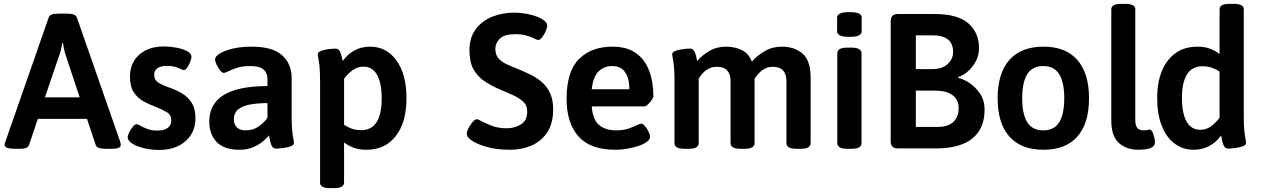

<svg xmlns="http://www.w3.org/2000/svg" viewBox="-20 -773 6567 1000"><path d="M59 2Q4 2 4 -18Q4 -22 5 -26Q6 -30 8 -35L234 -683Q240 -702 285 -702H329Q373 -702 380 -683L606 -35Q609 -25 609 -18Q609 2 561 2H530Q510 2 496.5 -2Q483 -6 479 -17L433 -154H177L131 -17Q127 -7 115.5 -2.5Q104 2 87 2ZM214 -266H395L322 -486Q317 -501 313.5 -517Q310 -533 308 -548H304Q301 -533 298 -517Q295 -501 289 -486Z M808 8Q768 8 730.5 -1Q693 -10 669 -25Q645 -40 645 -58Q645 -68 653 -84Q661 -100 672 -113Q683 -126 692 -126Q698 -126 711.5 -118Q725 -110 747 -101.5Q769 -93 798 -93Q872 -93 872 -147Q872 -175 847.5 -189.5Q823 -204 785 -219Q757 -229 727 -245.5Q697 -262 677 -292Q657 -322 657 -373Q657 -446 705.5 -488.5Q754 -531 833 -531Q864 -531 897.5 -525Q931 -519 954 -507Q977 -495 977 -478Q977 -468 970.5 -451Q964 -434 955 -421Q946 -408 938 -408Q931 -408 908.5 -419Q886 -430 848 -430Q819 -430 801 -418.5Q783 -407 783 -383Q783 -357 803.5 -343.5Q824 -330 864 -316Q896 -305 926.5 -287.5Q957 -270 977.5 -239Q998 -208 998 -157Q998 -84 946.5 -38Q895 8 808 8Z M1226 7Q1148 7 1109 -33Q1070 -73 1070 -140Q1070 -196 1100 -237.5Q1130 -279 1196.5 -301.5Q1263 -324 1373 -325V-363Q1373 -393 1352.5 -411Q1332 -429 1284 -429Q1244 -429 1215.5 -420Q1187 -411 1169.5 -402Q1152 -393 1146 -393Q1137 -393 1126 -407Q1115 -421 1107.5 -437.5Q1100 -454 1100 -463Q1100 -479 1125 -494.5Q1150 -510 1193 -520Q1236 -530 1290 -530Q1400 -530 1449.5 -485Q1499 -440 1499 -367V-166Q1499 -118 1502 -91Q1505 -64 1508 -50Q1511 -36 1511 -28Q1511 -17 1492.5 -10.5Q1474 -4 1451.5 -1.5Q1429 1 1419 1Q1404 1 1397 -10.5Q1390 -22 1387 -38.5Q1384 -55 1381 -68Q1372 -57 1352 -39Q1332 -21 1300.5 -7Q1269 7 1226 7ZM1260 -94Q1297 -94 1326 -113.5Q1355 -133 1373 -160V-236Q1324 -236 1284 -229Q1244 -222 1221 -203.5Q1198 -185 1198 -152Q1198 -126 1213.5 -110Q1229 -94 1260 -94Z M1700 207Q1647 207 1647 178V-355Q1647 -402 1644 -429Q1641 -456 1638 -470Q1635 -484 1635 -491Q1635 -502 1653.5 -508.5Q1672 -515 1694 -517.5Q1716 -520 1726 -520Q1741 -520 1748 -509Q1755 -498 1758.5 -483Q1762 -468 1765 -455Q1789 -490 1825.5 -510Q1862 -530 1907 -530Q1993 -530 2045 -458Q2097 -386 2097 -261Q2097 -136 2041.5 -64.5Q1986 7 1889 7Q1849 7 1821 -4Q1793 -15 1772 -31V178Q1772 207 1719 207ZM1861 -95Q1915 -95 1941.5 -137Q1968 -179 1968 -259Q1968 -340 1944 -383Q1920 -426 1873 -426Q1843 -426 1817.5 -408Q1792 -390 1772 -363V-123Q1790 -111 1812 -103Q1834 -95 1861 -95Z M2637 7Q2565 7 2513.5 -8Q2462 -23 2436 -42Q2411 -59 2411 -76Q2411 -88 2420.5 -106.5Q2430 -125 2442.5 -138.5Q2455 -152 2464 -152Q2468 -152 2474 -149Q2480 -146 2489 -141Q2509 -131 2541.5 -118Q2574 -105 2620 -105Q2660 -105 2693 -125Q2726 -145 2726 -191Q2726 -225 2703.5 -245Q2681 -265 2646 -280Q2611 -295 2573 -312Q2536 -328 2502 -351Q2468 -374 2446.5 -411.5Q2425 -449 2425 -511Q2425 -577 2457.5 -620.5Q2490 -664 2542.5 -685.5Q2595 -707 2657 -707Q2702 -707 2743.5 -696.5Q2785 -686 2809 -670Q2830 -656 2830 -640Q2830 -629 2822.5 -611Q2815 -593 2804 -579Q2793 -565 2783 -565Q2778 -565 2770 -569Q2762 -573 2750 -578Q2736 -584 2715 -589.5Q2694 -595 2665 -595Q2607 -595 2583.5 -572Q2560 -549 2560 -519Q2560 -488 2576 -469.5Q2592 -451 2618.5 -438.5Q2645 -426 2677 -414Q2708 -401 2740.5 -385.5Q2773 -370 2800.5 -347Q2828 -324 2844.5 -289Q2861 -254 2861 -203Q2861 -129 2829.5 -82.5Q2798 -36 2747 -14.5Q2696 7 2637 7Z M3186 7Q3054 7 2992.5 -63Q2931 -133 2931 -258Q2931 -401 2995.5 -465.5Q3060 -530 3170 -530Q3245 -530 3292 -496.5Q3339 -463 3361 -404.5Q3383 -346 3383 -271Q3383 -264 3374 -251.5Q3365 -239 3354.5 -229Q3344 -219 3338 -219H3062Q3067 -150 3100 -122Q3133 -94 3190 -94Q3226 -94 3252.5 -103Q3279 -112 3296.5 -120.5Q3314 -129 3320 -129Q3329 -129 3340 -115.5Q3351 -102 3358.5 -86Q3366 -70 3366 -62Q3366 -47 3348.5 -34Q3331 -21 3303 -12Q3275 -3 3244 2Q3213 7 3186 7ZM3062 -308H3258Q3258 -364 3236 -396.5Q3214 -429 3169 -429Q3126 -429 3097.5 -401Q3069 -373 3062 -308Z M3546 2Q3493 2 3493 -27V-355Q3493 -402 3490 -429Q3487 -456 3484 -470Q3481 -484 3481 -491Q3481 -502 3499.5 -508.5Q3518 -515 3540 -517.5Q3562 -520 3573 -520Q3587 -520 3594.5 -509Q3602 -498 3605 -482.5Q3608 -467 3611 -455Q3634 -483 3673 -506.5Q3712 -530 3761 -530Q3807 -530 3843 -512.5Q3879 -495 3896 -452Q3921 -482 3962 -506Q4003 -530 4052 -530Q4118 -530 4160 -494Q4202 -458 4202 -368V-27Q4202 2 4149 2H4129Q4076 2 4076 -27V-351Q4076 -386 4059 -405.5Q4042 -425 4004 -425Q3980 -425 3961 -414Q3942 -403 3929.5 -388.5Q3917 -374 3910 -363V-27Q3910 2 3857 2H3838Q3785 2 3785 -27V-351Q3785 -386 3768 -405.5Q3751 -425 3713 -425Q3687 -425 3667 -413Q3647 -401 3635 -386Q3623 -371 3619 -363V-27Q3619 2 3566 2Z M4404 -581Q4370 -581 4355 -588.5Q4340 -596 4340 -610V-682Q4340 -695 4355 -702.5Q4370 -710 4404 -710Q4438 -710 4453 -703Q4468 -696 4468 -682V-610Q4468 -596 4453 -588.5Q4438 -581 4404 -581ZM4394 2Q4341 2 4341 -27V-496Q4341 -525 4394 -525H4414Q4467 -525 4467 -496V-27Q4467 2 4414 2Z M4656 0Q4619 0 4619 -37V-663Q4619 -700 4656 -700H4847Q4969 -700 5024 -651Q5079 -602 5079 -523Q5079 -472 5047 -429.5Q5015 -387 4970 -371L4971 -367Q4997 -362 5029 -341Q5061 -320 5084.5 -285Q5108 -250 5108 -202Q5108 -103 5044 -51.5Q4980 0 4854 0ZM4750 -413H4836Q4886 -413 4915 -439Q4944 -465 4944 -503Q4944 -589 4836 -589H4750ZM4750 -112H4865Q4917 -112 4945 -138Q4973 -164 4973 -210Q4973 -254 4941 -277.5Q4909 -301 4849 -301H4750Z M5415 7Q5298 7 5237 -62Q5176 -131 5176 -261Q5176 -391 5237 -460.5Q5298 -530 5415 -530Q5531 -530 5591.5 -460.5Q5652 -391 5652 -261Q5652 -131 5591.5 -62Q5531 7 5415 7ZM5414 -94Q5470 -94 5496.5 -136Q5523 -178 5523 -262Q5523 -345 5496.5 -387Q5470 -429 5414 -429Q5357 -429 5330.5 -387Q5304 -345 5304 -262Q5304 -178 5330.5 -136Q5357 -94 5414 -94Z M5908 7Q5849 7 5808.5 -27.5Q5768 -62 5768 -146V-725Q5768 -753 5821 -753H5840Q5893 -753 5893 -725V-148Q5893 -118 5904 -106Q5915 -94 5936 -94Q5948 -94 5955.5 -96Q5963 -98 5968 -98Q5977 -98 5983 -84Q5989 -70 5992.5 -54.5Q5996 -39 5996 -35Q5996 -15 5980 -6Q5964 3 5943 5Q5922 7 5908 7Z M6197 7Q6141 7 6098 -25Q6055 -57 6031 -117.5Q6007 -178 6007 -262Q6007 -387 6063 -458.5Q6119 -530 6216 -530Q6255 -530 6283 -519Q6311 -508 6332 -492V-725Q6332 -753 6385 -753H6405Q6458 -753 6458 -725V-166Q6458 -118 6461 -91Q6464 -64 6467 -50Q6470 -36 6470 -28Q6470 -17 6451 -10.5Q6432 -4 6410 -1.5Q6388 1 6378 1Q6363 1 6356 -10.5Q6349 -22 6346 -38Q6343 -54 6340 -68Q6316 -33 6279 -13Q6242 7 6197 7ZM6232 -97Q6262 -97 6287 -115Q6312 -133 6332 -160V-400Q6315 -412 6292.5 -420Q6270 -428 6244 -428Q6189 -428 6162.5 -386Q6136 -344 6136 -264Q6136 -183 6160 -140Q6184 -97 6232 -97Z"/></svg>

Font: Asap SemiBold
Style: Regular
Weight: 600
Designer: Pablo Cosgaya
Foundry: Omnibus-Type
Version: Version 3.001; ttfautohint (v1.8.3)